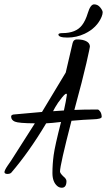

<svg xmlns="http://www.w3.org/2000/svg" viewBox="-57 -751 491 881"><path d="M319.3 -635.3Q335.4 -656.2 345.7 -690.4Q357.9 -731 374.8 -731Q391.6 -731 402.8 -717Q414.1 -703.1 414.1 -694.6Q414.1 -686 409.2 -673.8Q387.7 -623 331.5 -596.2Q293.9 -578.6 252.7 -578.6Q211.4 -578.6 210.9 -592.8Q211.9 -599.1 229.5 -599.1Q291.5 -599.1 319.3 -635.3ZM248 79.6Q248 110.4 226.6 110.4Q214.8 110.4 205.6 102.5Q183.6 83.5 183.6 43.2Q183.6 2.9 189.2 -39.1Q194.8 -81.1 223.1 -191.4Q178.2 -186 154.8 -185.1Q77.1 -54.7 -5.4 41.5Q-11.7 47.4 -23.7 47.1Q-35.6 46.9 -36.6 39.1Q-36.6 30.8 -22.5 9.8Q-8.3 -11.2 -5.9 -14.2L103 -185.1Q28.3 -185.5 11.2 -192.9Q-5.9 -200.2 -5.9 -216.3Q-5.9 -223.6 4.9 -225.6Q85 -233.4 135.7 -237.3L244.6 -418L275.9 -552.2Q279.8 -569.8 294.9 -570.1Q310.1 -570.3 321.3 -567.9Q355.5 -560.1 355.5 -536.6Q355.5 -533.2 339.4 -461.4Q323.2 -389.6 284.2 -246.6Q324.7 -248.5 391.6 -248.5Q396.5 -248 402.8 -239Q409.2 -230 409.7 -214.8Q409.2 -204.6 369.1 -203.4Q329.1 -202.1 271 -196.8Q218.3 6.8 218.3 36.6Q219.2 44.4 233.4 58.1Q247.6 69.3 248 79.6ZM196.3 -258.8 186.5 -240.7 236.3 -244.1Q245.6 -285.6 250 -316.4Q248.5 -329.6 227.8 -304Q207 -278.3 196.3 -258.8Z"/></svg>

Font: Kristi
Style: Regular
Weight: 400
Italic angle: -15°
Version: Version 1.004